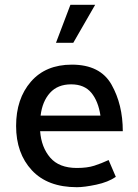

<svg xmlns="http://www.w3.org/2000/svg" viewBox="-20 -767 573 799"><path d="M273 -747H376L285 -589H213ZM491 -221H147Q152 -154 189 -111Q226 -68 300 -68Q343 -68 372.5 -77.5Q402 -87 432 -101L462 -31Q430 -9 380.5 1.5Q331 12 300 12Q178 12 112.5 -58.5Q47 -129 47 -243Q47 -356 108.5 -427Q170 -498 279 -498Q397 -498 444 -415Q491 -332 491 -221ZM398 -286Q389 -346 360 -381Q331 -416 276 -416Q220 -416 188 -380.5Q156 -345 149 -286Z"/></svg>

Font: Palanquin Medium
Style: Regular
Weight: 500
Designer: Pria Ravichandran
Version: Version 1.0.4